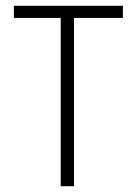

<svg xmlns="http://www.w3.org/2000/svg" viewBox="-20 -644 478 664"><path d="M190 0V-582H28V-624H405V-582H236V0Z"/></svg>

Font: Inconsolata SemiCondensed Light
Style: Regular
Weight: 300
Width: 4
Monospace: yes
Designer: Raph Levien, Cyreal, Brenton Simpson
Foundry: Raph Levien, Cyreal, Google
Version: Version 3.100; ttfautohint (v1.8.4.7-5d5b)